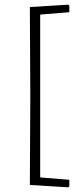

<svg xmlns="http://www.w3.org/2000/svg" viewBox="-20 -666 325 817"><path d="M275 -642V-614L151 -604V89L275 99V127L270 131L107 121L109 -258L107 -636L270 -646Z"/></svg>

Font: Luna Sans Light
Style: Regular
Weight: 300
Designer: Juan Pablo del Peral
Foundry: Huerta Tipografica
Version: Version 2.001; ttfautohint (v1.5)